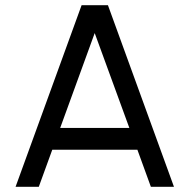

<svg xmlns="http://www.w3.org/2000/svg" viewBox="-20 -720 730 740"><path d="M294.5 -700H396L650.5 0H561.5L509.5 -143H181.5L129.5 0H40ZM212 -227H478.5L345 -592.5Z"/></svg>

Font: Urbanist Medium
Style: Regular
Weight: 500
Designer: Corey Hu
Foundry: Corey Hu
Version: Version 1.321; ttfautohint (v1.8.4.7-5d5b)